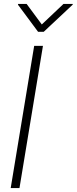

<svg xmlns="http://www.w3.org/2000/svg" viewBox="-20 -962 393 982"><path d="M199.7 -727.5 79.6 0H34.7L154.8 -727.5ZM116.2 -941.9 193.8 -836.9 304.7 -941.9H352.5L351.6 -938L203.6 -799.3H174.8L71.8 -938L72.8 -941.9Z"/></svg>

Font: Inter Display Extra Light
Style: Italic
Weight: 200
Italic angle: -9.39999°
Designer: Rasmus Andersson
Foundry: rsms
Version: Version 4.000;git-4fc901f